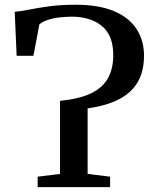

<svg xmlns="http://www.w3.org/2000/svg" viewBox="-20 -770 636 790"><path d="M135 0V-43L227 -54.5V-355Q307 -363 355 -386.2Q403 -409.5 424.5 -448.8Q446 -488 446 -543.5Q446 -623 401 -661.5Q356 -700 278 -701.5Q217.5 -700.5 185.8 -691Q154 -681.5 142 -669.5L117.5 -540.5H48.5L40.5 -721.5Q65.5 -723.5 100.2 -730.5Q135 -737.5 182.2 -744Q229.5 -750.5 292 -750.5Q385.5 -750.5 448 -724.5Q510.5 -698.5 541.5 -651.2Q572.5 -604 572.5 -541Q572.5 -477 547 -432.8Q521.5 -388.5 470 -361.8Q418.5 -335 340.5 -324V-54.5L433 -43V0Z"/></svg>

Font: Merriweather 48pt Medium
Style: Regular
Weight: 500
Version: Version 2.100